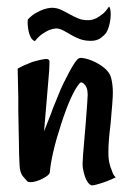

<svg xmlns="http://www.w3.org/2000/svg" viewBox="-20 -555 400 589"><path d="M246.1 -1Q239.3 -12.7 234.4 -38.1Q233.4 -42 233.4 -54.7Q233.4 -67.4 239.3 -133.8L241.2 -156.2L243.2 -179.7Q249 -253.9 249 -264.6Q249 -289.1 236.3 -298.8Q228.5 -305.7 223.6 -298.8Q198.2 -268.6 168 -175.8Q137.7 -83 132.8 -26.4Q131.8 -17.6 110.4 -6.8Q88.9 3.9 73.2 3.9Q66.4 3.9 63.5 1L50.8 -13.7Q41 -24.4 40 -48.8Q38.1 -82 38.1 -113.3L36.1 -215.8V-254.9L34.2 -344.7Q49.8 -353.5 70.3 -361.3Q79.1 -365.2 86.9 -367.2Q104.5 -372.1 119.1 -374H122.1Q130.9 -374 131.8 -367.2V-362.3L130.9 -338.9L126 -280.3L115.2 -152.3L136.7 -207Q142.6 -224.6 150.4 -242.2L161.1 -268.6Q170.9 -293.9 191.9 -333Q212.9 -372.1 221.7 -376Q228.5 -379.9 251 -373Q273.4 -366.2 294.9 -350.6Q316.4 -335 321.3 -314.5Q326.2 -294.9 326.2 -270.5Q326.2 -251 319.3 -175.8Q312.5 -121.1 312.5 -88.9Q312.5 -64.5 316.4 -51.8Q318.4 -42 322.3 -34.2Q327.1 -17.6 335 -10.7Q304.7 2.9 296.9 4.9L274.4 11.7L263.7 13.7Q253.9 13.7 246.1 -1ZM275.4 -499Q284.2 -503.9 294.4 -511.7Q304.7 -519.5 314.5 -535.2Q318.4 -530.3 319.3 -519.5Q320.3 -508.8 318.8 -497.1Q317.4 -485.4 314 -473.6Q310.5 -461.9 305.7 -454.1Q300.8 -447.3 289.1 -438.5Q277.3 -429.7 258.8 -429.7Q239.3 -429.7 224.1 -435.5Q209 -441.4 196.8 -448.7Q184.6 -456.1 173.3 -461.9Q162.1 -467.8 151.4 -467.8Q141.6 -466.8 130.9 -462.9Q122.1 -459 110.4 -451.2Q98.6 -443.4 86.9 -428.7Q79.1 -431.6 74.2 -440.9Q69.3 -450.2 67.4 -460.9Q65.4 -471.7 64.9 -481Q64.5 -490.2 65.4 -495.1Q78.1 -508.8 90.8 -515.6Q103.5 -522.5 114.3 -526.4Q126 -530.3 137.7 -531.2Q154.3 -531.2 167.5 -524.9Q180.7 -518.6 193.8 -511.2Q207 -503.9 221.2 -498Q235.4 -492.2 254.9 -493.2Q264.6 -494.1 275.4 -499Z"/></svg>

Font: BKP Parklife Display
Style: Regular
Weight: 400
Designer: Font Diner, Inc.; LA MECHKY PLUS GmbH
Foundry: Font Diner, Inc.; LA MECHKY PLUS GmbH
Version: Version 1.007